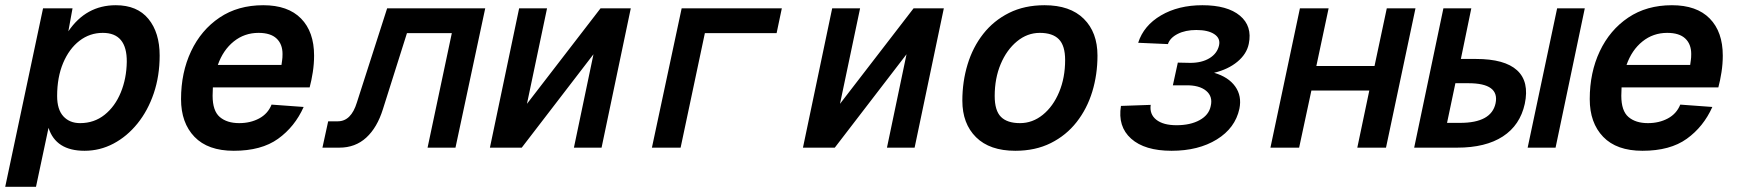

<svg xmlns="http://www.w3.org/2000/svg" viewBox="-48 -566 6668 736"><path d="M-28 150 117 -534H230L214 -446Q282 -546 396 -546Q478 -546 521 -493.5Q564 -441 564 -353Q564 -275 541.5 -208.5Q519 -142 479 -92.5Q439 -43 387 -15.5Q335 12 276 12Q166 12 138 -76L90 150ZM259 -94Q313 -94 353 -126Q393 -158 415 -211.5Q437 -265 438 -329Q439 -440 346 -440Q296 -440 256.5 -409.5Q217 -379 194 -324.5Q171 -270 171 -198Q171 -146 195 -120Q219 -94 259 -94Z M848 12Q749 12 697.5 -41.5Q646 -95 646 -186Q646 -288 684.5 -369.5Q723 -451 793.5 -498.5Q864 -546 961 -546Q1056 -546 1106 -495Q1156 -444 1156 -353Q1156 -321 1151 -289Q1146 -257 1139 -231H768Q767 -215 767 -199Q767 -141 794.5 -117.5Q822 -94 869 -94Q912 -94 945.5 -112Q979 -130 993 -165L1116 -156Q1082 -80 1018 -34Q954 12 848 12ZM943 -440Q889 -440 848 -407Q807 -374 787 -317H1031Q1032 -326 1033.5 -335Q1035 -344 1035 -359Q1035 -397 1012 -418.5Q989 -440 943 -440Z M1188 0 1210 -101H1247Q1298 -101 1320 -173L1436 -534H1812L1698 0H1591L1684 -439H1512L1420 -148Q1398 -77 1356 -38.5Q1314 0 1253 0Z M1830 0 1942 -534H2049L1972 -168L2254 -534H2370L2258 0H2152L2227 -358L1952 0Z M2451 0 2565 -534H2949L2929 -439H2654L2561 0Z M3030 0 3142 -534H3249L3172 -168L3454 -534H3570L3458 0H3352L3427 -358L3152 0Z M3844 12Q3746 12 3693.5 -40Q3641 -92 3641 -180Q3641 -253 3661 -319Q3681 -385 3721 -436Q3761 -487 3820 -516.5Q3879 -546 3956 -546Q4054 -546 4106.5 -494Q4159 -442 4159 -353Q4159 -280 4139 -214.5Q4119 -149 4079 -98Q4039 -47 3980 -17.5Q3921 12 3844 12ZM3862 -94Q3910 -94 3949.5 -126Q3989 -158 4012 -213Q4035 -268 4035 -336Q4035 -391 4011 -415.5Q3987 -440 3938 -440Q3890 -440 3850.5 -407.5Q3811 -375 3788 -320.5Q3765 -266 3765 -198Q3765 -142 3789 -118Q3813 -94 3862 -94Z M4443 12Q4340 12 4288 -34.5Q4236 -81 4249 -160L4363 -164Q4358 -128 4384.5 -107Q4411 -86 4462 -86Q4515 -86 4550.5 -105.5Q4586 -125 4593 -159Q4602 -196 4575.5 -218Q4549 -240 4497 -239H4448L4467 -326L4515 -325Q4559 -325 4588.5 -343Q4618 -361 4625 -392Q4631 -419 4607 -435Q4583 -451 4538 -451Q4496 -451 4466.5 -436Q4437 -421 4429 -397L4315 -402Q4336 -468 4402.5 -507Q4469 -546 4561 -546Q4657 -546 4705 -506Q4753 -466 4739 -398Q4731 -359 4695.5 -329.5Q4660 -300 4606 -287Q4661 -271 4687 -234.5Q4713 -198 4703 -149Q4687 -75 4616.5 -31.5Q4546 12 4443 12Z M4822 0 4935 -534H5045L4998 -313H5221L5268 -534H5378L5265 0H5155L5201 -219H4979L4932 0Z M5373 0 5485 -534H5592L5552 -340H5610Q5720 -340 5767.5 -296.5Q5815 -253 5797 -168Q5779 -86 5713 -43Q5647 0 5538 0ZM5808 0 5921 -534H6027L5915 0ZM5499 -95H5549Q5669 -95 5685 -170Q5701 -247 5581 -247H5531Z M6248 12Q6149 12 6097.5 -41.5Q6046 -95 6046 -186Q6046 -288 6084.5 -369.5Q6123 -451 6193.5 -498.5Q6264 -546 6361 -546Q6456 -546 6506 -495Q6556 -444 6556 -353Q6556 -321 6551 -289Q6546 -257 6539 -231H6168Q6167 -215 6167 -199Q6167 -141 6194.5 -117.5Q6222 -94 6269 -94Q6312 -94 6345.5 -112Q6379 -130 6393 -165L6516 -156Q6482 -80 6418 -34Q6354 12 6248 12ZM6343 -440Q6289 -440 6248 -407Q6207 -374 6187 -317H6431Q6432 -326 6433.5 -335Q6435 -344 6435 -359Q6435 -397 6412 -418.5Q6389 -440 6343 -440Z"/></svg>

Font: Geist Mono SemiBold
Style: Italic
Weight: 600
Italic angle: -12°
Monospace: yes
Designer: Basement.studio, Andrés Briganti, Mateo Zaragoza
Foundry: Basement.studio, Vercel, Andrés Briganti, Guido Ferreyra, Mateo Zaragoza
Version: Version 1.500; ttfautohint (v1.8.4.7-5d5b)